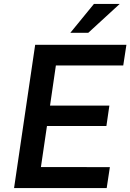

<svg xmlns="http://www.w3.org/2000/svg" viewBox="-20 -949 658 969"><path d="M51 0 157.5 -723H618L602 -618.5H262L232.5 -416H532L517 -313H217L186.5 -106L534.5 -105.5L518.5 0ZM335 -783.5 454 -929H584L425.5 -783.5Z"/></svg>

Font: Public Sans Thin SemiBold
Style: Italic
Weight: 600
Italic angle: -8°
Version: Version 2.001